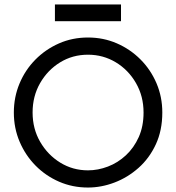

<svg xmlns="http://www.w3.org/2000/svg" viewBox="-20 -834 789 860"><path d="M374 6Q305 6 245 -20Q185 -46 139.5 -92Q94 -138 68 -199Q42 -260 42 -330Q42 -399 67.5 -460Q93 -521 138.5 -567Q184 -613 244 -639.5Q304 -666 374 -666Q443 -666 503 -640Q563 -614 609 -568Q655 -522 681 -461Q707 -400 707 -330Q707 -250 678 -187.5Q649 -125 600.5 -82Q552 -39 493 -16.5Q434 6 374 6ZM374 -71Q419 -71 463.5 -88Q508 -105 544 -138.5Q580 -172 601.5 -220Q623 -268 623 -330Q623 -403 589 -462Q555 -521 498.5 -555Q442 -589 374 -589Q305 -589 249 -554.5Q193 -520 159.5 -461.5Q126 -403 126 -330Q126 -257 160 -198.5Q194 -140 250 -105.5Q306 -71 374 -71ZM226 -739V-814H522V-739Z"/></svg>

Font: Lil Grotesk Medium
Style: Regular
Weight: 500
Designer: Bastien Sozeau
Foundry: NBR — Bastien Sozeau
Version: Version 3.003; ttfautohint (v1.8.4.7-5d5b);gftools[0.9.33]